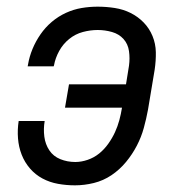

<svg xmlns="http://www.w3.org/2000/svg" viewBox="-20 -548 540 576"><path d="M205 8Q179 8 154 3.5Q129 -1 107.5 -12.5Q86 -24 70 -42.5Q54 -61 45 -84Q36 -107 34 -133Q32 -159 36 -185H114Q110 -161 113 -138Q116 -115 128 -97Q140 -79 161 -70.5Q182 -62 206 -62Q224 -62 243 -68.5Q262 -75 277.5 -87.5Q293 -100 305 -117Q317 -134 325 -151.5Q333 -169 338 -187.5Q343 -206 346 -225H175L187 -295H358L367 -351Q370 -373 367 -394.5Q364 -416 350.5 -431Q337 -446 316 -452Q295 -458 273 -458Q251 -458 228.5 -452Q206 -446 187.5 -431Q169 -416 157.5 -395Q146 -374 142 -352L141 -349H63L64 -354Q68 -378 77.5 -401Q87 -424 101.5 -445Q116 -466 135.5 -482.5Q155 -499 178 -509.5Q201 -520 225 -524Q249 -528 273 -528Q299 -528 324.5 -524Q350 -520 372 -509Q394 -498 411 -480.5Q428 -463 437.5 -440Q447 -417 447.5 -391.5Q448 -366 444 -339L424 -219Q419 -192 411.5 -164.5Q404 -137 390.5 -111Q377 -85 358 -62Q339 -39 314.5 -22.5Q290 -6 261.5 1Q233 8 205 8Z"/></svg>

Font: Iosevka SS18
Style: Italic
Weight: 400
Italic angle: -9°
Monospace: yes
Designer: Belleve Invis
Foundry: Belleve Invis
Version: Version 25.1.1; ttfautohint (v1.8.4)